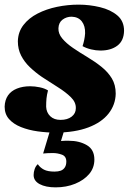

<svg xmlns="http://www.w3.org/2000/svg" viewBox="-39 -550 555 828"><path d="M203 22Q163 22 123.5 16.5Q84 11 51.5 -2Q19 -15 0 -36.5Q-19 -58 -19 -90Q-18 -119 -4.5 -138.5Q9 -158 34 -168Q59 -178 91 -178Q111 -178 132.5 -173.5Q154 -169 168 -160Q163 -141 161.5 -125.5Q160 -110 160 -90Q161 -65 177.5 -49Q194 -33 222 -33Q252 -33 270 -47Q288 -61 288 -83Q289 -109 266.5 -131Q244 -153 210.5 -174Q177 -195 142 -218Q113 -238 89.5 -260.5Q66 -283 52 -310.5Q38 -338 38 -372Q39 -412 62 -442Q85 -472 123 -491.5Q161 -511 207 -520.5Q253 -530 300 -530Q347 -530 392.5 -519Q438 -508 467 -483.5Q496 -459 496 -417Q495 -374 467 -353Q439 -332 394 -332Q375 -332 354 -337Q333 -342 317 -351Q321 -363 324 -377Q327 -391 328 -406Q329 -438 314 -457.5Q299 -477 270 -478Q248 -478 231 -465.5Q214 -453 213 -428Q212 -405 229.5 -384Q247 -363 275.5 -343.5Q304 -324 336 -305Q371 -284 399 -261.5Q427 -239 443.5 -211.5Q460 -184 460 -146Q459 -98 429 -60Q399 -22 342 -0.5Q285 21 203 22ZM201 258Q158 258 132 244Q106 230 106 205Q106 192 110.5 179Q115 166 124 158Q134 173 150.5 181.5Q167 190 196 190Q212 190 223 186Q234 182 240.5 172Q247 162 247 147Q247 124 228 117Q209 110 189 110Q177 110 167 110.5Q157 111 147 112L184 -11H245L224 58Q232 57 241.5 57Q251 57 258 57Q303 57 335.5 76Q368 95 368 138Q368 174 345.5 200.5Q323 227 285 242.5Q247 258 201 258Z"/></svg>

Font: Sansita Swashed Light ExtraBold
Style: Regular
Weight: 800
Version: Version 1.003